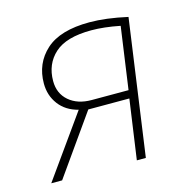

<svg xmlns="http://www.w3.org/2000/svg" viewBox="-84 -615 701 700"><g transform="rotate(-15 266.5 -265.5)"><path d="M455 -513 383 0H349L381 -225H226L67 0H26L192 -233Q145 -245 119.5 -279Q94 -313 94 -358Q94 -434 147.5 -482.5Q201 -531 312 -531Q374 -531 455 -513ZM129 -358Q129 -311 161.5 -283Q194 -255 247 -255H386L419 -489Q359 -501 311 -501Q216 -501 172.5 -461.5Q129 -422 129 -358Z"/></g></svg>

Font: FiraGO UltraLight
Style: Italic
Weight: 200
Italic angle: -8°
Designer: bBox Type GmbH
Foundry: bBox Type GmbH
Version: Version 1.001